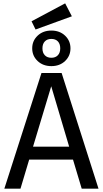

<svg xmlns="http://www.w3.org/2000/svg" viewBox="-20 -1124 613 1144"><path d="M408.2 -1026.9 191.9 -948.2 168 -997.1 368.2 -1104ZM204.1 -760.5Q171.9 -791 171.9 -835.9Q171.9 -880.9 204.1 -911.4Q236.3 -941.9 286.1 -941.9Q335.9 -941.9 367.9 -911.4Q399.9 -880.9 399.9 -835.9Q399.9 -791 367.9 -760.5Q335.9 -730 286.1 -730Q236.3 -730 204.1 -760.5ZM286.1 -779.8Q310.5 -779.8 324.7 -794.7Q338.9 -809.6 338.9 -835.9Q338.9 -862.3 325 -877.2Q311 -892.1 286.1 -892.1Q261.2 -892.1 247.1 -877.2Q232.9 -862.3 232.9 -835.9Q232.9 -809.6 247.1 -794.7Q261.2 -779.8 286.1 -779.8ZM466.8 0 415 -172.9H153.8L102.1 0H5.9L227.1 -689H347.2L566.9 0ZM176.8 -250H392.1L285.2 -609.9Z"/></svg>

Font: FiraGO
Style: Regular
Weight: 400
Designer: bBox Type
Foundry: bBox Type GmbH
Version: Version 1.001;PS 001.001;hotconv 1.0.88;makeotf.lib2.5.64775